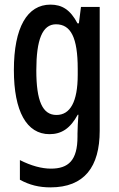

<svg xmlns="http://www.w3.org/2000/svg" viewBox="-20 -570 513 830"><path d="M198 -550C98 -550 40 -452 40 -267C40 -89 95 10 194 10C246 10 284 -15 316 -74H319C317 -45 315 -16 315 8V21C315 123 276 159 200 159C161 159 115 147 66 122V207C108 230 149 240 198 240C345 240 411 151 411 -5V-540H330L321 -469H315C284 -528 248 -550 198 -550ZM222 -465C286 -465 316 -408 316 -272V-247C316 -129 283 -73 224 -73C164 -73 137 -133 137 -266C137 -398 163 -465 222 -465Z"/></svg>

Font: Noto Sans Malayalam ExtraCondensed Medium
Style: Regular
Weight: 500
Width: 2
Designer: Jelle Bosma - Monotype Design Team
Foundry: Monotype Imaging Inc.
Version: Version 2.104